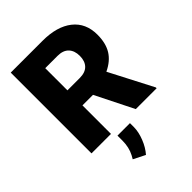

<svg xmlns="http://www.w3.org/2000/svg" viewBox="-272 -830 1195 1195"><g transform="rotate(-45 326.0 -232.0)"><path d="M317.9 -251H225.1V0H53.7V-710.9H333.5Q460 -710.9 531.2 -654.8Q602.5 -598.6 602.5 -496.1Q602.5 -421.9 572.5 -373Q542.5 -324.2 478.5 -293.9L627 -7.3V0H443.4ZM225.1 -383.3H333.5Q382.3 -383.3 407 -408.9Q431.6 -434.6 431.6 -480.5Q431.6 -526.4 406.7 -552.5Q381.8 -578.6 333.5 -578.6H225.1ZM286.6 246.6 209 207.5 221.7 185.1Q246.1 139.2 246.1 79.6V36.1H356V72.3Q355.5 114.3 336.4 162.8Q317.4 211.4 286.6 246.6Z"/></g></svg>

Font: Sadagaat-English
Style: Regular
Weight: 900
Designer: Ahmed alsheikh
Foundry: Ahmed alsheikh Design
Version: Version 2.137;January 17, 2018;FontCreator 11.0.0.2408 64-bi